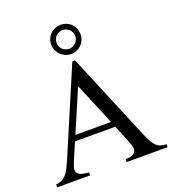

<svg xmlns="http://www.w3.org/2000/svg" viewBox="-159 -1029 1037 1150"><g transform="rotate(-20 359.5 -454.0)"><path d="M450.2 0V-18.6Q484.9 -19 499.5 -28.6Q514.2 -38.1 516.6 -53.2Q519 -68.4 512.5 -87.6Q505.9 -106.9 497.6 -127L458 -222.2H201.2L156.2 -116.7Q147 -94.2 142.1 -77.1Q137.2 -60.1 142.3 -47.9Q147.5 -35.6 164.8 -28.6Q182.1 -21.5 216.8 -18.6V0H7.3V-18.6Q28.3 -20 43.9 -27.6Q59.6 -35.2 72 -49.3Q84.5 -63.5 95.2 -84.2Q106 -105 117.7 -131.8L350.1 -677.7H367.7L597.7 -127Q612.3 -92.3 624 -71.5Q635.7 -50.8 648.2 -39.6Q660.6 -28.3 675.5 -24.2Q690.4 -20 710.9 -18.6V0ZM332 -526.4 216.8 -257.8H444.3ZM418.9 -814.9Q418.9 -828.1 413.8 -839.1Q408.7 -850.1 400.4 -857.9Q392.1 -865.7 381.6 -870.1Q371.1 -874.5 359.9 -874.5Q347.7 -874.5 336.7 -870.1Q325.7 -865.7 317.4 -857.9Q309.1 -850.1 304.2 -839.1Q299.3 -828.1 299.3 -814.9Q299.3 -800.8 304.4 -789.8Q309.6 -778.8 318.1 -771Q326.7 -763.2 337.4 -759.3Q348.1 -755.4 359.9 -755.4Q372.1 -755.4 382.8 -760.3Q393.6 -765.1 401.6 -773.2Q409.7 -781.2 414.3 -792Q418.9 -802.7 418.9 -814.9ZM452.1 -814.9Q452.1 -793.9 444.3 -776.6Q436.5 -759.3 423.6 -747.1Q410.6 -734.9 394 -728Q377.4 -721.2 359.9 -721.2Q342.3 -721.2 325.4 -728Q308.6 -734.9 295.4 -747.1Q282.2 -759.3 273.9 -776.6Q265.6 -793.9 265.6 -814.9Q265.6 -835.9 273.2 -853Q280.8 -870.1 293.7 -882.3Q306.6 -894.5 323.7 -901.4Q340.8 -908.2 359.9 -908.2Q377.4 -908.2 394 -901.6Q410.6 -895 423.6 -883.1Q436.5 -871.1 444.3 -853.8Q452.1 -836.4 452.1 -814.9Z"/></g></svg>

Font: Doulos SIL Eur
Style: Regular
Weight: 400
Designer: Walt Agee, Victor Gaultney, Peter Martin, Debbi Hosken, Becca Hirsbrunner
Foundry: SIL International
Version: Version 5.000